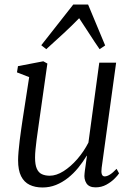

<svg xmlns="http://www.w3.org/2000/svg" viewBox="-20 -819 590 849"><path d="M168 10Q135 10 110.8 -1.8Q86.5 -13.5 73.2 -40Q60 -66.5 60 -110.5Q60 -126 62 -149.2Q64 -172.5 67.2 -198.8Q70.5 -225 74 -249.5Q77.5 -274 80 -290.5L109 -478L55 -499L59.5 -526.5L171.5 -548L189.5 -538L153.5 -284.5Q151 -265.5 147.8 -244Q144.5 -222.5 141.8 -200.5Q139 -178.5 137 -158.2Q135 -138 135 -122Q135 -90.5 142.8 -73Q150.5 -55.5 165.2 -48.8Q180 -42 200 -42Q229 -42 260.8 -62Q292.5 -82 321.5 -115.2Q350.5 -148.5 371 -188.5L419 -542H493.5L429.5 -77Q427 -58.5 430.2 -48.8Q433.5 -39 443 -39Q453 -39 466 -47Q479 -55 495.5 -72.5L506.5 -52.5Q501 -43.5 486.2 -28.8Q471.5 -14 450 -2.2Q428.5 9.5 402.5 9.5Q373.5 9.5 362 -8.8Q350.5 -27 354 -52.5Q354 -55 355.2 -63.8Q356.5 -72.5 358.2 -84.8Q360 -97 361.5 -109Q363 -121 364.5 -130L363.5 -130.5Q346.5 -102.5 325.8 -77Q305 -51.5 280.2 -32Q255.5 -12.5 227.5 -1.2Q199.5 10 168 10ZM184.5 -601.5 162.5 -619 304 -799H369.5L445 -618L420.5 -601.5Q397.5 -634.5 376.5 -667.5Q355.5 -700.5 330 -738.5Q297 -704.5 261.2 -671.5Q225.5 -638.5 184.5 -601.5Z"/></svg>

Font: Merriweather 60pt Light
Style: Italic
Weight: 300
Italic angle: -7.8°
Version: Version 2.101